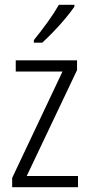

<svg xmlns="http://www.w3.org/2000/svg" viewBox="-20 -785 375 805"><path d="M307 0H31V-39L242 -485H46V-532H303V-491L92 -47H307ZM292 -757Q277 -735 253.5 -707Q230 -679 204 -652Q178 -625 157 -606H122V-617Q152 -654 179.5 -692Q207 -730 227 -765H292Z"/></svg>

Font: Noto Sans Lao Condensed Light
Style: Regular
Weight: 300
Width: 3
Designer: Monotype Design Team
Foundry: Monotype Imaging Inc.
Version: Version 2.003; ttfautohint (v1.8.4.7-5d5b)